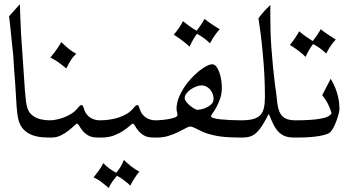

<svg xmlns="http://www.w3.org/2000/svg" viewBox="-20 -726 1773 942"><path d="M24.4 -646 77.6 -705.6Q77.6 -690.9 78.6 -669.7Q79.6 -648.4 80.6 -620.6L83 -564.9Q84.5 -534.2 86.2 -516.1Q87.9 -498 87.9 -492.7L102.1 -283.7Q104.5 -252 107.2 -230.7Q109.9 -209.5 114.5 -195.6Q119.1 -181.6 126.2 -172.6Q133.3 -163.6 144 -156.2Q159.2 -145.5 180.2 -140.6Q201.2 -135.7 224.6 -135.7H229.5Q233.4 -135.7 236.1 -132.1Q238.8 -128.4 240.5 -122.6Q242.2 -116.7 243.2 -109.1Q244.1 -101.6 244.1 -93.8Q244.1 -77.6 240.5 -64.5Q236.8 -51.3 229.5 -51.3H214.8Q92.3 -51.3 70.3 -139.2Q63.5 -165.5 60.1 -226.1L54.2 -322.3L49.3 -385.3Q46.9 -415 46.4 -431.4Q45.9 -447.8 45.4 -450.2L33.2 -567.4Q32.2 -579.6 30 -598.9Q27.8 -618.2 24.4 -646Z M281.2 -519.5Q321.3 -478.5 354 -462.4Q346.7 -455.1 340.8 -448.7Q335 -442.4 329.6 -434.3Q324.2 -426.3 318.6 -415.8Q313 -405.3 305.2 -390.1Q289.1 -403.8 271.7 -416.7Q254.4 -429.7 233.9 -440.4L227.1 -443.8Q250.5 -472.2 262.5 -490.2Q274.4 -508.3 281.2 -519.5ZM219.7 -51.3Q212.4 -51.3 208.7 -64.5Q205.1 -77.6 205.1 -93.5Q205.1 -109.4 208.7 -122.6Q212.4 -135.7 219.7 -135.7H224.6Q236.8 -135.7 254.6 -138.9Q272.5 -142.1 291.7 -149.2Q311 -156.2 329.6 -167.7Q348.1 -179.2 361.3 -195.8Q373.5 -210.9 379.9 -210.9Q384.3 -210.9 386.7 -206.3Q389.2 -201.7 393.1 -188.5Q397.5 -174.8 405.5 -164.8Q413.6 -154.8 424.1 -148.2Q434.6 -141.6 446.3 -138.7Q458 -135.7 468.8 -135.7H473.6Q481 -135.7 484.6 -122.6Q488.3 -109.4 488.3 -93.5Q488.3 -77.6 484.6 -64.5Q481 -51.3 473.6 -51.3H459Q429.7 -51.3 412.4 -61.8Q395 -72.3 384.8 -85.2Q374.5 -98.1 368.9 -108.6Q363.3 -119.1 357.9 -119.1Q354.5 -119.1 343.5 -108.6Q332.5 -98.1 316.2 -85.2Q299.8 -72.3 278.8 -61.8Q257.8 -51.3 234.4 -51.3Z M587.9 58.6Q605 75.7 623.3 89.8Q641.6 104 663.6 116.2Q649.4 133.3 638.9 149.7Q628.4 166 619.6 184.6Q604 170.4 587.6 157.7Q571.3 145 553.7 136.2Q542 150.4 531.2 165Q520.5 179.7 513.7 196.3Q496.6 182.1 478.8 168Q460.9 153.8 439 144.5Q452.6 127.9 465.1 110.6Q477.5 93.3 486.8 74.2Q499 87.9 515.4 99.9Q531.7 111.8 550.3 121.6Q562.5 107.4 572 91.6Q581.5 75.7 587.9 58.6ZM463.9 -51.3Q456.5 -51.3 452.9 -64.5Q449.2 -77.6 449.2 -93.5Q449.2 -109.4 452.9 -122.6Q456.5 -135.7 463.9 -135.7H468.8Q491.7 -135.7 515.6 -138.9Q539.6 -142.1 561.5 -149.2Q583.5 -156.2 602.5 -167.7Q621.6 -179.2 634.8 -195.8Q647 -210.9 653.3 -210.9Q657.7 -210.9 660.2 -206.3Q662.6 -201.7 666.5 -188.5Q670.9 -174.8 679 -164.8Q687 -154.8 697.5 -148.2Q708 -141.6 719.7 -138.7Q731.4 -135.7 742.2 -135.7H747.1Q754.4 -135.7 758.1 -122.6Q761.7 -109.4 761.7 -93.5Q761.7 -77.6 758.1 -64.5Q754.4 -51.3 747.1 -51.3H732.4Q703.1 -51.3 685.8 -61.8Q668.5 -72.3 658.2 -85.2Q647.9 -98.1 642.3 -108.6Q636.7 -119.1 631.3 -119.1Q627.9 -119.1 616.5 -108.6Q605 -98.1 585.9 -85.2Q566.9 -72.3 540 -61.8Q513.2 -51.3 478.5 -51.3Z M877.9 -622.1Q894.5 -608.4 909.9 -597.4Q925.3 -586.4 944.8 -575.2Q956.1 -589.4 965.3 -603.5Q974.6 -617.7 983.9 -633.3Q988.8 -628.9 996.8 -622.8Q1004.9 -616.7 1015.1 -609.9Q1025.4 -603 1036.4 -595.9Q1047.4 -588.9 1058.1 -582.5Q1032.7 -555.7 1010.3 -513.7Q981 -541.5 946.8 -560.1Q929.7 -539.1 909.7 -496.6Q904.8 -502.4 895.5 -510.3Q886.2 -518.1 875.2 -526.4Q864.3 -534.7 852.8 -542.5Q841.3 -550.3 832.5 -555.7Q861.3 -589.4 877.9 -622.1ZM886.2 -244.1Q886.2 -236.3 894 -226.3Q901.9 -216.3 912.4 -207.5Q922.9 -198.7 933.3 -192.9Q943.8 -187 949.2 -187Q953.1 -187 965.8 -189.5Q978.5 -191.9 992.4 -198.2Q1006.3 -204.6 1017.1 -214.8Q1027.8 -225.1 1027.8 -241.2Q1027.8 -254.4 1023.2 -266.1Q1018.6 -277.8 1010.5 -287.1Q1002.4 -296.4 991.7 -301.8Q981 -307.1 969.2 -307.1Q958.5 -307.1 944.1 -302Q929.7 -296.9 917 -288.3Q904.3 -279.8 895.3 -268.3Q886.2 -256.8 886.2 -244.1ZM742.2 -135.7Q756.3 -135.7 774.9 -137.5Q793.5 -139.2 810.3 -142.3Q827.1 -145.5 838.9 -150.1Q850.6 -154.8 850.6 -160.6Q850.6 -168.9 848.4 -176.5Q846.2 -184.1 846.2 -192.4Q846.2 -217.8 856 -243.7Q865.7 -269.5 881.3 -293.9Q897 -318.4 916.5 -339.6Q936 -360.8 955.6 -376.7Q975.1 -392.6 992.4 -401.6Q1009.8 -410.6 1021 -410.6Q1032.2 -410.6 1041 -399.7Q1049.8 -388.7 1055.9 -371.8Q1062 -355 1065.2 -334.5Q1068.4 -314 1068.4 -295.4Q1068.4 -266.1 1060.1 -242.2Q1051.8 -218.3 1042 -200.7Q1032.2 -183.1 1023.9 -171.6Q1015.6 -160.2 1015.6 -155.3Q1015.6 -150.4 1028.6 -146.5Q1041.5 -142.6 1062.3 -140.4Q1083 -138.2 1109.4 -137Q1135.7 -135.7 1162.1 -135.7H1167Q1174.3 -135.7 1178 -122.6Q1181.6 -109.4 1181.6 -93.5Q1181.6 -77.6 1178 -64.5Q1174.3 -51.3 1167 -51.3H1152.3Q1083.5 -51.3 1040.8 -59.8Q998 -68.4 975.1 -79.1Q951.7 -89.8 937.3 -97.4Q922.9 -105 912.1 -105Q905.3 -105 890.4 -96.7Q875.5 -88.4 854.5 -78.1Q833.5 -67.9 807.4 -59.6Q781.2 -51.3 752 -51.3H737.3Q730 -51.3 726.3 -64.5Q722.7 -77.6 722.7 -93.5Q722.7 -109.4 726.3 -122.6Q730 -135.7 737.3 -135.7Z M1248 -636.2Q1260.7 -653.3 1275.1 -669.7Q1289.6 -686 1306.6 -701.2Q1306.2 -688.5 1306.2 -675.8Q1306.2 -663.1 1306.2 -650.4Q1306.2 -611.8 1307.4 -572.5Q1308.6 -533.2 1311.5 -491.5Q1314.5 -449.7 1318.8 -404.8Q1323.2 -359.9 1329.1 -310.5Q1335.9 -269.5 1338.6 -237.1Q1341.3 -204.6 1349.4 -182.1Q1357.4 -159.7 1375.5 -147.7Q1393.6 -135.7 1430.7 -135.7H1435.5Q1442.9 -135.7 1446.5 -122.6Q1450.2 -109.4 1450.2 -93.5Q1450.2 -77.6 1446.5 -64.5Q1442.9 -51.3 1435.5 -51.3H1420.9Q1394.5 -51.3 1376.5 -58.8Q1358.4 -66.4 1344.7 -81.1Q1331.1 -95.7 1320.6 -117.4Q1310.1 -139.2 1298.8 -167.5Q1282.2 -135.3 1268.6 -113.3Q1254.9 -91.3 1240.7 -77.4Q1226.6 -63.5 1210.2 -57.4Q1193.8 -51.3 1171.9 -51.3H1157.2Q1149.9 -51.3 1146.2 -64.5Q1142.6 -77.6 1142.6 -93.5Q1142.6 -109.4 1146.2 -122.6Q1149.9 -135.7 1157.2 -135.7H1162.1Q1198.7 -135.7 1221.7 -141.8Q1244.6 -147.9 1257.6 -161.9Q1270.5 -175.8 1275.1 -198Q1279.8 -220.2 1279.8 -252Q1279.8 -303.2 1277.1 -357.4Q1274.4 -411.6 1268.6 -469.7Q1266.1 -498.5 1263.4 -522.2Q1260.7 -545.9 1258.1 -565.9Q1255.4 -585.9 1252.9 -603.3Q1250.5 -620.6 1248 -636.2Z M1447.8 -572.3Q1464.4 -558.1 1480 -547.4Q1495.6 -536.6 1514.2 -524.4Q1525.4 -538.6 1534.7 -552Q1543.9 -565.4 1551.3 -578.1L1553.2 -583Q1570.3 -568.8 1588.6 -556.9Q1606.9 -544.9 1627.4 -532.2Q1614.7 -518.6 1603 -501.7Q1591.3 -484.9 1580.6 -463.4Q1565.4 -477.5 1549.6 -489.3Q1533.7 -501 1516.1 -509.8Q1499 -489.3 1479 -446.8Q1474.1 -452.6 1465.1 -460.4Q1456.1 -468.3 1445.1 -476.6Q1434.1 -484.9 1422.9 -492.4Q1411.6 -500 1402.3 -505.4Q1416.5 -522.9 1428 -539.8Q1439.5 -556.6 1447.8 -572.3ZM1425.8 -51.3Q1418.5 -51.3 1414.8 -64.5Q1411.1 -77.6 1411.1 -93.5Q1411.1 -109.4 1414.8 -122.6Q1418.5 -135.7 1425.8 -135.7H1430.7Q1508.8 -135.7 1553.7 -143.8Q1598.6 -151.9 1606.9 -171.4Q1598.6 -197.3 1588.4 -217.5Q1578.1 -237.8 1561 -259.3L1602.5 -339.4Q1616.2 -316.9 1624.8 -295.2Q1633.3 -273.4 1637.9 -254.2Q1642.6 -234.9 1644 -219.2Q1645.5 -203.6 1645.5 -192.4Q1645.5 -184.1 1641.6 -168.5Q1637.7 -152.8 1631.6 -135.7Q1625.5 -118.7 1617.4 -102.5Q1609.4 -86.4 1600.6 -77.6Q1590.3 -66.9 1548.3 -59.1Q1506.3 -51.3 1440.4 -51.3Z"/></svg>

Font: HM XNiloofar
Style: Regular
Weight: 400
Designer: Hossein Movahhedian
Version: Version 2.8, 2015